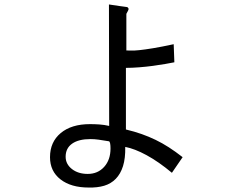

<svg xmlns="http://www.w3.org/2000/svg" viewBox="-20 -759 1040 860"><path d="M544 -455V-179Q582 -170 614.5 -158.5Q647 -147 677 -132.5Q707 -118 736.5 -99Q766 -80 798 -55L750 15Q690 -35 636.5 -64Q583 -93 541 -101Q542 -50 531 -15Q520 20 498.5 42Q477 64 446.5 73Q416 82 377 81Q298 81 251 44.5Q204 8 204 -55Q204 -123 252 -163Q300 -203 383 -203Q405 -203 426 -201.5Q447 -200 469 -195L468 -739L515 -732Q530 -730 537.5 -729Q545 -728 548 -727.5Q551 -727 551 -726.5Q551 -726 553 -725Q554 -723 555 -722Q556 -721 556 -719Q556 -714 546 -697V-533Q554 -533 567.5 -532.5Q581 -532 605 -534.5Q629 -537 665.5 -543Q702 -549 758 -561L761 -480Q746 -477 720.5 -472.5Q695 -468 665 -464Q635 -460 603 -457.5Q571 -455 544 -455ZM475 -94Q475 -121 469 -126Q439 -131 421 -133.5Q403 -136 385 -136Q332 -136 303 -115.5Q274 -95 274 -57Q274 -24 302 -2Q330 20 373 20Q418 20 446.5 -11.5Q475 -43 475 -94Z"/></svg>

Font: D2Coding
Style: Regular
Weight: 400
Monospace: yes
Designer: Yong-Rak Park; Jeong-Hwan Yoon; Sang-Min Lee;
Foundry: NHN Corporation
Version: Version 1.3.2; Build 20180524